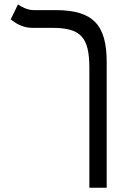

<svg xmlns="http://www.w3.org/2000/svg" viewBox="-20 -632 626 876"><path d="M466.8 -348.1C466.8 -519 404.8 -585.9 232.9 -585.9H133.8C105 -585.9 76.7 -601.1 62 -611.8L28.8 -543.5C52.7 -524.9 83.5 -504.9 127.9 -504.9H218.3C348.1 -504.9 387.7 -462.9 387.7 -322.3V224.6H466.8Z"/></svg>

Font: Cascadia Code SemiLight
Style: Regular
Weight: 350
Monospace: yes
Designer: Aaron Bell
Foundry: Saja Typeworks
Version: Version 2404.023